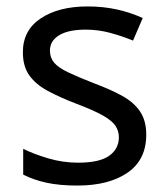

<svg xmlns="http://www.w3.org/2000/svg" viewBox="-20 -659 519 596"><path d="M434 -241Q434 -163 376 -123Q318 -83 220 -83Q164 -83 123.5 -92Q83 -101 52 -117V-197Q84 -181 129.5 -167.5Q175 -154 222 -154Q289 -154 319 -175.5Q349 -197 349 -233Q349 -253 338 -269Q327 -285 298.5 -301Q270 -317 217 -337Q165 -357 128 -377Q91 -397 71 -425Q51 -453 51 -497Q51 -565 106.5 -602Q162 -639 252 -639Q301 -639 343.5 -629.5Q386 -620 423 -603L393 -533Q359 -547 322 -557Q285 -567 246 -567Q192 -567 163.5 -549.5Q135 -532 135 -502Q135 -480 148 -464.5Q161 -449 191.5 -434.5Q222 -420 273 -400Q324 -381 360 -361Q396 -341 415 -312.5Q434 -284 434 -241Z"/></svg>

Font: Noto Sans Kannada UI
Style: Regular
Weight: 400
Designer: Jelle Bosma - Monotype Design Team
Foundry: Monotype Imaging Inc.
Version: Version 2.005; ttfautohint (v1.8.4.7-5d5b)